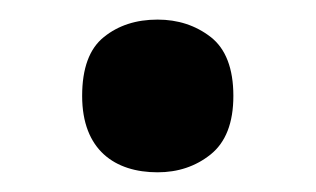

<svg xmlns="http://www.w3.org/2000/svg" viewBox="-20 -573 319 194"><path d="M63 -476.1C63 -421.4 96.2 -398.9 139.2 -398.9C159.7 -398.9 177.7 -404.8 192.9 -417C208 -429.2 215.8 -448.7 215.8 -476.1C215.8 -503.9 208 -523.9 192.9 -535.6C177.7 -547.4 159.7 -553.2 139.2 -553.2C117.7 -553.2 99.6 -547.4 85 -535.6C70.3 -523.9 63 -503.9 63 -476.1Z"/></svg>

Font: Noto Reveo Sans
Style: Regular
Weight: 600
Designer: Monotype Design Team
Foundry: Monotype Imaging Inc.
Version: Version 2.007